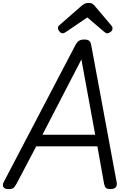

<svg xmlns="http://www.w3.org/2000/svg" viewBox="-37 -1287 891 1321"><path d="M21 14Q-5 14 -13.5 0Q-22 -14 -11 -35L481 -975Q493 -998 506.5 -1006.5Q520 -1015 544 -1015Q566 -1015 577 -1006Q588 -997 592 -969L766 -31Q770 -11 759 1.5Q748 14 722 14Q700 14 691.5 5.5Q683 -3 679 -23L633 -280H212L78 -25Q65 -1 55 6.5Q45 14 21 14ZM255 -360H618L523 -878ZM393 -1058Q383 -1058 372.5 -1070Q362 -1082 362 -1093Q362 -1100 364 -1104.5Q366 -1109 371 -1113L523 -1246Q534 -1256 545.5 -1261.5Q557 -1267 575 -1267Q590 -1267 599.5 -1260.5Q609 -1254 617 -1244L731 -1109Q736 -1103 736.5 -1098Q737 -1093 737 -1089Q737 -1078 724.5 -1068Q712 -1058 702 -1058Q694 -1058 687.5 -1062.5Q681 -1067 674 -1073L564 -1167L421 -1070Q414 -1065 407.5 -1061.5Q401 -1058 393 -1058Z"/></svg>

Font: Playwrite ZA
Style: Regular
Weight: 400
Designer: Veronika Burian, José Scaglione
Foundry: TypeTogether
Version: Version 1.002